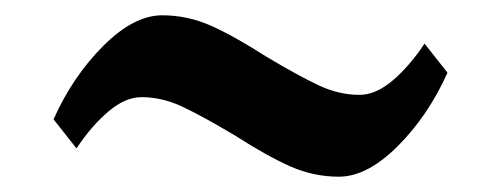

<svg xmlns="http://www.w3.org/2000/svg" viewBox="-20 -435 655 251"><path d="M328 -361Q370 -336 396.5 -323.5Q423 -311 450 -311Q471 -311 493 -329.5Q515 -348 535 -378L565 -340Q540 -284 500 -244Q460 -204 423 -204Q390 -204 359.5 -217.5Q329 -231 287 -258Q245 -283 218.5 -295.5Q192 -308 165 -308Q144 -308 122 -289.5Q100 -271 80 -241L50 -279Q75 -335 115 -375Q155 -415 192 -415Q225 -415 255.5 -401.5Q286 -388 328 -361Z"/></svg>

Font: Inknut Antiqua
Style: Regular
Weight: 400
Designer: Claus Eggers Sørensen
Foundry: Claus Eggers Sørensen
Version: Version 1.003; ttfautohint (v1.8.2) -l 8 -r 50 -G 200 -x 14 